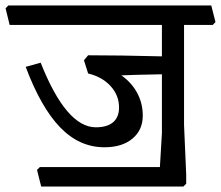

<svg xmlns="http://www.w3.org/2000/svg" viewBox="-50 -619 800 695"><path d="M720.2 -528.8H616.2V-167L624 13.2V45.9L613.8 56.2H99.1L84 -3.9L94.2 -14.2H528.8L536.1 -137.2V-350.1Q426.3 -348.1 389.2 -346.2Q426.3 -320.3 446.5 -282.7Q466.8 -245.1 466.8 -200.2Q466.8 -148.4 429.4 -117.2Q392.1 -85.9 328.1 -85.9Q237.3 -85.9 167.7 -158Q98.1 -230 43 -377L97.2 -392.1Q189.9 -158.2 296.9 -158.2Q337.9 -158.2 359.4 -176.5Q380.9 -194.8 380.9 -230Q380.9 -273.9 350.3 -307.4Q319.8 -340.8 269 -353L253.9 -400.9L269 -418.9Q381.8 -418.9 536.1 -415V-528.8H-15.1L-29.8 -588.9L-20 -599.1H714.8L730 -539.1Z"/></svg>

Font: Sura
Style: Regular
Weight: 400
Designer: Carolina Giovagnoli
Foundry: Huerta Tipografica
Version: Version 1.003;PS 001.002;hotconv 1.0.70;makeotf.lib2.5.58329